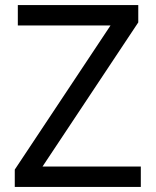

<svg xmlns="http://www.w3.org/2000/svg" viewBox="-20 -734 612 754"><path d="M533 0H38V-68L414 -634H50V-714H523V-646L147 -80H533Z"/></svg>

Font: Noto Sans Grantha
Style: Regular
Weight: 400
Designer: Monotype Design Team
Foundry: Monotype Imaging Inc.
Version: Version 2.003; ttfautohint (v1.8.4.7-5d5b)